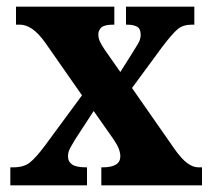

<svg xmlns="http://www.w3.org/2000/svg" viewBox="-20 -556 633 576"><path d="M11 0V-54H20Q51 -54 69 -68Q87 -82 114 -118L226 -270L115 -429Q77 -482 40 -482H28V-536H323V-482H320Q293 -482 284 -473.5Q275 -465 275 -453Q275 -442 279.5 -432Q284 -422 294 -407L341 -340L377 -397Q387 -413 394.5 -425.5Q402 -438 402 -452Q402 -470 391 -476Q380 -482 362 -482H358V-536H563V-482H555Q529 -482 513 -468.5Q497 -455 468 -417L376 -292L505 -107Q525 -79 542 -66.5Q559 -54 575 -54H586V0H284V-54H288Q341 -54 341 -87Q341 -99 335 -113Q329 -127 308 -156L261 -223L205 -137Q197 -124 190.5 -112Q184 -100 184 -87Q184 -71 196.5 -62.5Q209 -54 238 -54H241V0Z"/></svg>

Font: Noto Serif Georgian Condensed ExtraBold
Style: Regular
Weight: 800
Width: 3
Designer: Monotype Design Team, Akaki Razmadze
Foundry: Google LLC
Version: Version 2.003; ttfautohint (v1.8.4.7-5d5b)